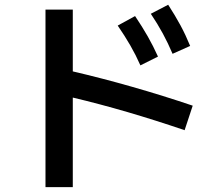

<svg xmlns="http://www.w3.org/2000/svg" viewBox="-20 -769 904 810"><path d="M476.6 -661.1 549.8 -701.2Q580.1 -656.2 603.3 -615.5Q626.5 -574.7 646.5 -530.3L572.3 -493.2Q553.2 -536.6 530 -576.9Q506.8 -617.2 476.6 -661.1ZM616.2 -710.9 689.5 -749Q719.2 -703.1 741.5 -661.9Q763.7 -620.6 782.2 -575.2L708 -542Q689 -586.9 667 -627.4Q645 -668 616.2 -710.9ZM287.1 -357.4V20.5H171.9V-728.5H287.1V-467.8Q407.2 -439.9 538.1 -402.6Q668.9 -365.2 793 -323.2L758.8 -219.7Q511.2 -304.2 287.1 -357.4Z"/></svg>

Font: Pretendard GOV SemiBold
Style: Regular
Weight: 600
Designer: Base glyphs from Inter by Rasmus Andersson; Hangeul glyphs from Noto Sans CJK(Source Han Sans) by Jang Soo-young and Kan
Foundry: Kil Hyung-jin
Version: Version 1.309